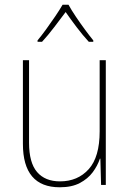

<svg xmlns="http://www.w3.org/2000/svg" viewBox="-20 -783 553 813"><path d="M428 -528V0H408L405 -111H403Q393 -81 372.5 -53.5Q352 -26 318 -8Q284 10 233 10Q77 10 77 -174V-528H103V-179Q103 -94 137 -54.5Q171 -15 234 -15Q309 -15 355.5 -66.5Q402 -118 402 -227V-528ZM270 -763Q282 -741 301.5 -712Q321 -683 341 -656Q361 -629 375 -612V-606H356Q331 -633 304.5 -668Q278 -703 258 -732Q237 -704 210 -668.5Q183 -633 158 -606H139V-612Q155 -631 175 -658.5Q195 -686 214 -714Q233 -742 245 -763Z"/></svg>

Font: Noto Sans Tamil SemiCondensed Thin
Style: Regular
Weight: 100
Width: 4
Designer: Jelle Bosma - Monotype Design Team
Foundry: Monotype Imaging Inc.
Version: Version 2.004; ttfautohint (v1.8.4.7-5d5b)